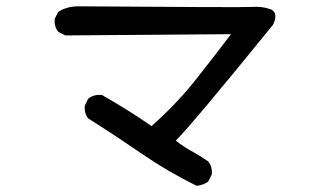

<svg xmlns="http://www.w3.org/2000/svg" viewBox="-20 -597 1040 605"><path d="M598.1 -12.2Q509.8 -55.7 426.3 -112.8Q343.3 -169.9 259.8 -222.7L258.8 -223.1L258.3 -223.6Q245.1 -239.3 247.1 -263.2V-264.2L247.6 -265.1L257.3 -284.7L258.3 -286.1L259.3 -287.1Q276.4 -299.8 300.3 -297.9H301.8L302.7 -296.9Q343.8 -273.4 382.8 -249Q419.9 -226.1 457.5 -199.7Q531.2 -264.6 592.3 -340.3Q650.9 -414.1 708 -489.3L187.5 -485.4H186L185.1 -485.8L165.5 -495.6L164.1 -496.1L163.6 -497.1Q156.7 -504.9 154.1 -514.9Q151.4 -524.9 152.3 -536.6V-537.6L152.8 -538.6L162.6 -558.1L163.6 -559.6L165 -560.5Q191.9 -577.1 226.6 -577.1Q749 -573.2 775.4 -575.2Q789.6 -576.2 803 -574.7Q816.4 -573.2 829.6 -568.8Q830.6 -568.8 831.3 -568.4Q832 -567.9 833 -567.6Q834 -567.4 835 -566.9Q847.2 -560.5 847.7 -547.1Q848.1 -533.7 839.4 -517.6L838.9 -517.1L838.4 -516.6Q580.6 -199.2 533.7 -153.8Q545.9 -144.5 557.9 -136.5Q569.8 -128.4 582 -121.6Q595.7 -114.3 609.1 -106Q622.6 -97.7 635.3 -88.9L635.7 -88.4L636.2 -87.9Q649.4 -72.3 647.5 -48.3V-47.4L647 -46.4L637.2 -26.9L636.2 -25.4L635.3 -24.4Q620.1 -13.7 601.1 -11.7H599.6Z"/></svg>

Font: NaikaiFont
Style: SemiBold
Weight: 600
Version: Version 1.89